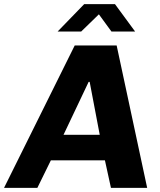

<svg xmlns="http://www.w3.org/2000/svg" viewBox="-62 -905 770 925"><path d="M-42.5 0 298 -686H500L647 0H472.5L443.5 -132.5H183L118 0ZM244 -255.5H418.5L370 -510.5H365ZM215.5 -753 343.5 -885H492L589 -753H475L400.5 -855H434L329 -753Z"/></svg>

Font: Chivo Medium
Style: Italic
Weight: 500
Italic angle: -8.05°
Designer: Hector Gatti
Foundry: Omnibus-Type
Version: Version 2.002